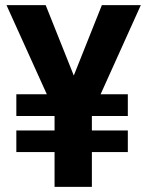

<svg xmlns="http://www.w3.org/2000/svg" viewBox="-20 -731 576 751"><path d="M480 -136.2H339.4V0H193.4V-136.2H43.9V-220.7H193.4V-277.3H43.9V-362.3H163.1L5.4 -710.9H158.7L268.6 -435.5L378.4 -710.9H530.8L373.5 -362.3H480V-277.3H339.4V-220.7H480Z"/></svg>

Font: Mardoto
Style: Bold
Weight: 700
Designer: Christian Robertson, Vahan Hovhannisyan
Foundry: Google
Version: Version 1.000